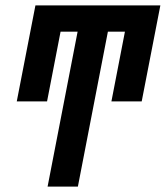

<svg xmlns="http://www.w3.org/2000/svg" viewBox="-20 -690 613 710"><path d="M156 0 267 -573H204L154 -315H42L111 -670H573L504 -315H392L442 -573H379L268 0Z"/></svg>

Font: Lode Term
Style: Bold Italic
Weight: 700
Italic angle: -11°
Monospace: yes
Designer: Belleve Invis
Foundry: Belleve Invis
Version: Version 29.2.0